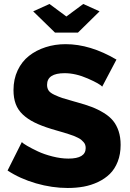

<svg xmlns="http://www.w3.org/2000/svg" viewBox="-20 -938 655 966"><path d="M229 -918 314 -855 398.9 -918 481 -880.9 372.1 -773.9H256.8L147 -880.9ZM494.1 -502Q482.9 -516.1 421.6 -543Q360.4 -569.8 305.2 -569.8Q216.8 -569.8 216.8 -511.2Q216.8 -494.6 224.4 -482.9Q231.9 -471.2 253.9 -460.9Q275.9 -450.7 293.9 -444.8Q312 -439 354 -427.2Q362.3 -424.8 366.2 -423.8Q410.6 -411.6 441.9 -399.7Q473.1 -387.7 502.2 -369.9Q531.2 -352.1 548.8 -330.6Q566.4 -309.1 576.7 -278.6Q586.9 -248 586.9 -209Q586.9 -162.1 572.3 -124.8Q557.6 -87.4 532.7 -63Q507.8 -38.6 473.1 -22.2Q438.5 -5.9 400.9 1Q363.3 7.8 320.8 7.8Q241.7 7.8 160.9 -15.6Q80.1 -39.1 18.1 -80.1L89.8 -223.1Q95.2 -216.8 116.9 -204.1Q138.7 -191.4 170.2 -176.5Q201.7 -161.6 243.9 -150.9Q286.1 -140.1 324.2 -140.1Q411.1 -140.1 411.1 -192.9Q411.1 -201.7 408.7 -209.2Q406.2 -216.8 400.4 -223.1Q394.5 -229.5 388.7 -234.6Q382.8 -239.7 371.6 -245.1Q360.4 -250.5 351.6 -254.2Q342.8 -257.8 327.1 -262.7Q311.5 -267.6 300.8 -271Q290 -274.4 270.5 -279.8Q251 -285.2 238.8 -289.1Q188 -304.7 153.6 -321.8Q119.1 -338.9 94.7 -361.8Q70.3 -384.8 59.1 -414.8Q47.9 -444.8 47.9 -484.9Q47.9 -539.6 68.8 -584Q89.8 -628.4 125.7 -656.7Q161.6 -685.1 209 -700.4Q256.3 -715.8 310.1 -715.8Q434.1 -715.8 565.9 -638.2Z"/></svg>

Font: Rawline ExtraBold
Style: Regular
Weight: 800
Designer: Matt McInerney, Pablo Impallari, Rodrigo Fuenzalida
Foundry: Matt McInerney, Pablo Impallari, Rodrigo Fuenzalida
Version: Version 4.020;PS 004.020;hotconv 1.0.88;makeotf.lib2.5.64775